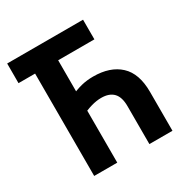

<svg xmlns="http://www.w3.org/2000/svg" viewBox="-166 -843 931 973"><g transform="rotate(-30 300.0 -357.0)"><path d="M107 0V-599H10V-714H454V-599H242V-349L208 -403Q252 -423 284.5 -431Q317 -439 354 -439Q453 -439 509 -387Q565 -335 565 -228V0H430V-222Q430 -275 406 -300Q382 -325 335 -325Q307 -325 276 -316Q245 -307 208 -289L242 -363V0Z"/></g></svg>

Font: Noto Sans Mono
Style: Bold
Weight: 700
Designer: Monotype Design Team
Foundry: Monotype Imaging Inc.
Version: Version 2.014